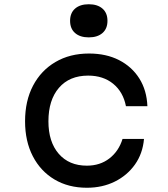

<svg xmlns="http://www.w3.org/2000/svg" viewBox="-20 -868 790 904"><path d="M389 16Q302 16 236.5 -23Q171 -62 134.5 -132.5Q98 -203 98 -297Q98 -393 135.5 -464.5Q173 -536 241 -576Q309 -616 399 -616Q480 -616 540.5 -585Q601 -554 636 -498.5Q671 -443 674 -368H573Q560 -435 513 -473.5Q466 -512 395 -512Q307 -512 257.5 -454.5Q208 -397 208 -297Q208 -200 256.5 -144Q305 -88 389 -88Q451 -88 495 -122Q539 -156 557 -214H658Q652 -145 615.5 -93.5Q579 -42 520.5 -13Q462 16 389 16ZM398 -692Q357 -692 333.5 -712.5Q310 -733 310 -770Q310 -807 333.5 -827.5Q357 -848 398 -848Q439 -848 462.5 -827.5Q486 -807 486 -770Q486 -733 462.5 -712.5Q439 -692 398 -692Z"/></svg>

Font: Martian Mono SemiExpanded
Style: Regular
Weight: 400
Width: 6
Monospace: yes
Designer: Roman Shamin
Foundry: Evil Martians
Version: Version 1.000